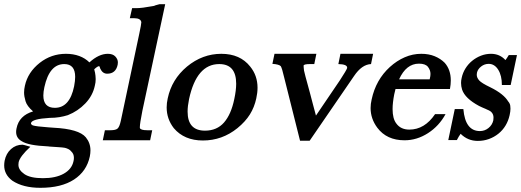

<svg xmlns="http://www.w3.org/2000/svg" viewBox="-22 -670 2489 917"><path d="M234 -60Q355 -54 388 -14Q410 13 410 48Q410 62 407 77Q392 148 331.5 187.5Q271 227 171 227Q88 227 37 193Q-2 164 -2 120Q-2 110 0 98Q7 63 30.5 42Q54 21 86 21Q88 21 97 23.5Q106 26 123 31Q73 77 67 105Q66 111 66 117Q66 142 94.5 161.5Q123 181 183 181Q244 181 282.5 159.5Q321 138 329 100Q331 92 331 84Q331 65 319 54Q313 46 304.5 42Q296 38 288 36Q277 34 259 33Q241 32 215 30Q214 30 213 30L208 29Q207 29 206 29Q161 27 129.5 21Q98 15 81 4Q55 -11 55 -40Q55 -48 57 -57Q69 -118 136 -138Q107 -163 100 -186.5Q93 -210 93 -228Q93 -244 97 -261Q111 -325 168 -370Q223 -413 293 -413Q328 -413 356.5 -402.5Q385 -392 405 -372Q450 -413 493 -413Q517 -413 529 -400Q541 -387 541 -372Q541 -367 540 -361Q531 -318 490 -318Q468 -318 457 -342Q454 -354 451 -354Q444 -354 428 -339Q433 -321 434 -308.5Q435 -296 435 -292Q435 -276 431 -261Q421 -213 385.5 -176Q350 -139 302 -120Q283 -114 261.5 -110.5Q240 -107 215 -107Q130 -102 126 -82Q126 -81 126 -81Q126 -75 135 -71Q151 -66 207 -62ZM190 -254Q185 -231 185 -214Q185 -155 240 -155Q311 -155 332 -258Q337 -284 337 -303Q337 -364 285 -364Q214 -364 190 -254Z M658 -141Q646 -80 646 -64Q646 -61 646 -59Q649 -48 681 -48H705L695 0H469L479 -48H506Q531 -48 540 -56.5Q549 -65 555 -93L643 -508Q648 -531 650.5 -545.5Q653 -560 653 -564Q650 -583 619 -583H598L609 -631H628Q642 -631 662 -633.5Q682 -636 709 -641L719 -643H715Q721 -645 727 -646.5Q733 -648 740 -650H767Z M779 -200Q798 -291 871 -352Q945 -413 1035 -413Q1125 -413 1173 -352Q1208 -309 1208 -251Q1208 -227 1202 -200Q1193 -158 1171.5 -123.5Q1150 -89 1112 -58Q1039 1 947 1Q858 1 808 -58Q774 -102 774 -157Q774 -178 779 -200ZM881 -197Q874 -163 874 -137Q874 -46 957 -46Q1014 -46 1048 -85Q1082 -124 1097 -197Q1106 -239 1106 -270Q1106 -364 1025 -364Q917 -364 881 -197Z M1411 2 1335 -301Q1330 -323 1326 -336Q1322 -349 1319 -354Q1310 -363 1279 -365L1289 -413H1489L1479 -364H1459Q1430 -364 1428 -357Q1428 -354 1428.5 -347.5Q1429 -341 1430 -333Q1437 -303 1444.5 -277Q1452 -251 1458.5 -225.5Q1465 -200 1472 -174Q1479 -148 1487 -118L1601 -286Q1633 -335 1636 -345Q1636 -346 1636 -347Q1636 -363 1594 -364L1604 -413H1760L1750 -364Q1706 -362 1669 -307L1457 2Z M1867 -245 1861 -220Q1853 -179 1853 -149Q1853 -103 1871 -80Q1892 -51 1933 -51Q2006 -51 2056 -125H2106Q2075 -68 2022 -34Q1969 0 1910 0Q1825 0 1780 -60Q1748 -103 1748 -154Q1748 -174 1753 -195Q1773 -289 1840 -350Q1873 -380 1911 -396.5Q1949 -413 1990 -413Q2026 -413 2054 -401.5Q2082 -390 2102 -370Q2131 -337 2131 -286Q2131 -267 2127 -245ZM2030 -291 2031 -295Q2034 -307 2034 -317Q2034 -335 2022 -350.5Q2010 -366 1979 -366Q1918 -366 1884 -291Z M2150 -149H2191Q2200 -44 2270 -44Q2293 -44 2311 -58.5Q2329 -73 2334 -95Q2335 -102 2335 -108Q2335 -123 2327 -132Q2322 -140 2301 -148H2302Q2291 -153 2282 -156.5Q2273 -160 2266 -164Q2199 -200 2185 -242Q2180 -258 2180 -274Q2180 -286 2183 -298Q2188 -322 2201 -343Q2214 -364 2233 -379.5Q2252 -395 2275 -404Q2298 -413 2323 -413Q2365 -413 2392 -383Q2396 -388 2399.5 -393.5Q2403 -399 2408 -407H2447L2417 -264H2375Q2375 -309 2357.5 -337Q2340 -365 2312 -365Q2292 -365 2276 -352.5Q2260 -340 2256 -323Q2255 -318 2255 -313Q2255 -299 2266.5 -286Q2278 -273 2320 -253Q2385 -221 2406 -184L2405 -186Q2414 -175 2415 -165Q2416 -155 2416 -151Q2416 -138 2412 -120Q2406 -93 2392.5 -70.5Q2379 -48 2358.5 -31.5Q2338 -15 2313 -6Q2288 3 2260 3Q2212 3 2178 -31Q2174 -26 2169 -17.5Q2164 -9 2160 -1H2119Z"/></svg>

Font: New Athena Unicode
Style: Bold Italic
Weight: 700
Designer: J. Rusten 1997; rev. by R. Hancock 2001, 2002, rev. by D. Mastronarde 2002-2021
Foundry: Society for Classical Studies (formerly American Philological Association)
Version: Version 5.008